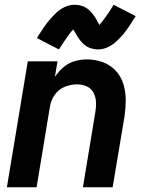

<svg xmlns="http://www.w3.org/2000/svg" viewBox="-20 -788 616 808"><path d="M9 0H134L190 -339Q194 -365 210 -388.5Q226 -412 252 -422.5Q278 -433 304 -433Q326 -433 345 -424.5Q364 -416 373.5 -398Q383 -380 384 -358.5Q385 -337 381 -315L329 0H454L504 -298Q509 -333 509 -368Q509 -403 499 -435Q489 -467 466.5 -491Q444 -515 412 -526.5Q380 -538 345 -538Q320 -538 294 -530.5Q268 -523 247 -505Q226 -487 211 -464L222 -530H97ZM393 -580Q414 -580 434 -589.5Q454 -599 470 -614Q486 -629 498 -643Q510 -657 523 -676.5Q536 -696 551 -720L458 -768Q452 -757 446 -748Q440 -739 434.5 -731Q429 -723 424 -716Q419 -709 414.5 -703Q410 -697 407 -693.5Q404 -690 398 -683Q392 -695 385.5 -706.5Q379 -718 369.5 -730Q360 -742 349 -750.5Q338 -759 323.5 -763.5Q309 -768 294 -768Q273 -768 252.5 -758.5Q232 -749 216.5 -734Q201 -719 189 -705Q177 -691 163.5 -671.5Q150 -652 135 -628L228 -580Q235 -591 241 -600Q247 -609 252.5 -617Q258 -625 262.5 -632Q267 -639 272 -645Q277 -651 279.5 -654.5Q282 -658 288 -664Q295 -654 301.5 -642Q308 -630 317.5 -618Q327 -606 338 -597.5Q349 -589 363.5 -584.5Q378 -580 393 -580Z"/></svg>

Font: Iosevka Sparkle Oblique
Style: Bold
Weight: 700
Italic angle: -9°
Designer: Belleve Invis
Foundry: Belleve Invis
Version: Version 4.5.0; ttfautohint (v1.8.3)